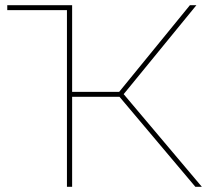

<svg xmlns="http://www.w3.org/2000/svg" viewBox="-20 -720 825 740"><path d="M733 0 432 -357 450 -365 758 0ZM238 0V-681H8V-700H258V0ZM250 -347V-366H454V-347ZM450 -349 432 -357 712 -700H737Z"/></svg>

Font: Montserrat Thin
Style: Regular
Weight: 100
Designer: Julieta Ulanovsky
Foundry: Julieta Ulanovsky
Version: Version 9.000